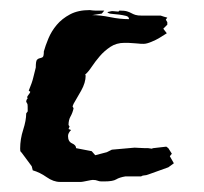

<svg xmlns="http://www.w3.org/2000/svg" viewBox="-20 -363 405 381"><path d="M314 -69 321 -58 317 -53 325 -39 314 -31 275 -17Q270 -15 266.5 -15Q263 -15 260 -13H229Q217 -11 210.5 -7Q204 -3 187 -3H181Q177 -3 173.5 -4.5Q170 -6 164 -6Q162 -6 152.5 -4Q143 -2 141 -2H99Q86 -2 72.5 -11.5Q59 -21 45 -25L43 -33L23 -60Q22 -61 21 -62Q20 -63 20 -68Q20 -87 26 -105.5Q32 -124 32 -138L35 -142Q35 -156 34.5 -156.5Q34 -157 32 -161Q32 -165 35 -168Q34 -169 34 -170Q34 -172 37 -175.5Q40 -179 40 -181L37 -183Q44 -200 46 -209Q48 -218 51 -229Q51 -242 53.5 -244.5Q56 -247 59 -247.5Q62 -248 64.5 -249.5Q67 -251 67 -261Q70 -272 76 -286.5Q82 -301 92.5 -313.5Q103 -326 119 -334.5Q135 -343 158 -343Q165 -342 169 -342Q173 -342 176 -342H184H187L182 -336L163 -333Q179 -333 198.5 -329Q218 -325 236 -325Q236 -330 230 -331.5Q224 -333 216.5 -334Q209 -335 202 -335.5Q195 -336 193 -339Q194 -339 197.5 -340Q201 -341 203 -341L215 -340L217 -342Q227 -342 232 -340.5Q237 -339 240.5 -337Q244 -335 248.5 -333.5Q253 -332 262 -332H299L305 -330Q311 -328 312 -328L309 -324L312 -319V-314L304 -306L311 -297L295 -287Q290 -284 280.5 -280Q271 -276 265 -276Q258 -276 255 -276.5Q252 -277 249 -277Q246 -277 241.5 -277.5Q237 -278 227 -278Q211 -278 199 -270Q187 -262 178 -251.5Q169 -241 162 -230.5Q155 -220 149 -215L150 -213Q150 -199 141 -183Q132 -167 126 -157L124 -152L126 -148Q124 -139 120 -132Q116 -125 116 -115L118 -112L116 -107L121 -105Q115 -99 115 -93Q115 -82 123 -78.5Q131 -75 131 -69L162 -63L169 -55L192 -61L202 -66L247 -70Q249 -70 257 -69.5Q265 -69 268 -69H274Q276 -69 277.5 -68.5Q279 -68 281 -68Q282 -68 282.5 -68.5Q283 -69 284 -69L310 -72Z"/></svg>

Font: East Sea Dokdo Cyrillic
Style: Regular
Weight: 400
Version: Version 1.00 July 4, 2018, initial release